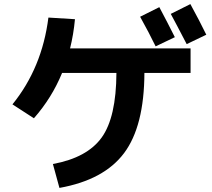

<svg xmlns="http://www.w3.org/2000/svg" viewBox="-20 -870 1040 940"><path d="M836 -688 742 -643Q710 -709 666 -788L760 -835Q801 -758 836 -688ZM990 -700 894 -654Q840 -758 816 -802L912 -850Q958 -766 990 -700ZM913 -513H687Q686 -252 587.5 -120.5Q489 11 271 50L239 -67Q407 -98 478 -197Q549 -296 550 -513H284Q234 -391 146 -291L41 -359Q186 -538 217 -784L347 -776Q340 -701 323 -633H913Z"/></svg>

Font: Mplus 1p Bold
Style: Bold
Weight: 700
Version: Version 1.061